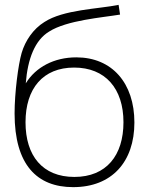

<svg xmlns="http://www.w3.org/2000/svg" viewBox="-20 -755 613 790"><path d="M281 15C440 15 533 -89 533 -251C533 -413 441 -519 294 -519C203 -519 127 -479 86 -412C94 -514 124 -590 182 -625C255 -672 403 -683 474 -695L468 -735C386 -718 241 -716 162 -664C117 -636 84 -588 69 -537C55 -489 40 -373 40 -288C40 -77 132 15 281 15ZM286 -27C155 -27 85 -114 85 -252C85 -391 157 -477 285 -477C413 -477 488 -391 488 -252C488 -116 418 -27 286 -27Z"/></svg>

Font: Hauora ExtraLight
Style: Regular
Weight: 200
Designer: Mikhail Sharanda
Foundry: WCYS & Co.
Version: Version 1.010